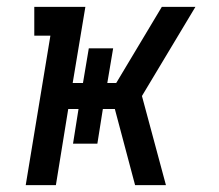

<svg xmlns="http://www.w3.org/2000/svg" viewBox="-20 -540 640 560"><path d="M464 0H374L315 -222H280L264 -121H193L209 -222H179L143 0H55L127 -436H80V-520H229L192 -298H222L239 -399H310L293 -298H319L452 -520H550L394 -260Z"/></svg>

Font: Iosevka HT Medium Extended
Style: Italic
Weight: 500
Width: 7
Italic angle: -9°
Monospace: yes
Designer: Belleve Invis
Foundry: Belleve Invis
Version: Version 32.3.0; ttfautohint (v1.8.4)